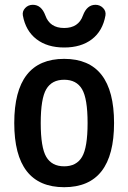

<svg xmlns="http://www.w3.org/2000/svg" viewBox="-20 -778 540 808"><path d="M329.1 -712.9Q345.7 -757.8 381.8 -757.8Q400.4 -757.8 413.6 -744.6Q426.8 -731.4 423.8 -712.9Q412.1 -647.5 366.7 -612.8Q321.3 -578.1 250 -578.1Q178.7 -578.1 133.3 -613.3Q87.9 -648.4 76.2 -712.9Q73.2 -730.5 85.9 -744.1Q98.6 -757.8 118.2 -757.8Q154.3 -757.8 170.9 -712.9Q189.5 -660.2 250 -660.2Q310.5 -660.2 329.1 -712.9ZM325.2 -402.8Q301.8 -442.4 250 -442.4Q198.2 -442.4 174.8 -402.8Q151.4 -363.3 151.4 -260.3Q151.4 -157.2 174.8 -117.7Q198.2 -78.1 250 -78.1Q301.8 -78.1 325.2 -117.7Q348.6 -157.2 348.6 -260.3Q348.6 -363.3 325.2 -402.8ZM460 -260.3Q460 9.8 250 9.8Q40 9.8 40 -260.3Q40 -530.3 250 -530.3Q460 -530.3 460 -260.3Z"/></svg>

Font: Rounded Mgen+ 1m medium
Style: Regular
Weight: 500
Designer: [Source Han Sans]
Ryoko NISHIZUKA  (kana & ideographs); Paul D. Hunt (Latin, Greek & Cyrillic); Wenlong ZHANG  (bopomofo
Version: Version 1.059.20150602